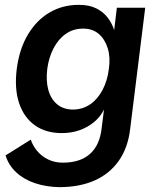

<svg xmlns="http://www.w3.org/2000/svg" viewBox="-20 -537 664 792"><path d="M399 -6 409 -85Q394 -55 368 -33.5Q342 -12 308.5 0Q275 12 235 12Q169 12 124 -20Q79 -52 59 -111Q39 -170 49 -252Q60 -336 95.5 -395Q131 -454 184.5 -485.5Q238 -517 305 -517Q348 -517 377 -502.5Q406 -488 424 -464.5Q442 -441 451 -413L462 -505H579L517 -6Q508 73 469.5 127Q431 181 369 208Q307 235 224 235Q170 234 124 218.5Q78 203 46.5 173.5Q15 144 3 104L107 39Q115 64 133.5 86Q152 108 179 121Q206 134 239 134Q310 134 350.5 98.5Q391 63 399 -6ZM283 -85Q322 -86 352.5 -107Q383 -128 403 -166Q423 -204 429 -252Q436 -300 424.5 -337.5Q413 -375 387.5 -397Q362 -419 323 -419Q282 -419 251 -397Q220 -375 200.5 -337Q181 -299 175 -253Q169 -203 179.5 -165.5Q190 -128 216 -106.5Q242 -85 283 -85Z"/></svg>

Font: Inclusive Sans SemiBold
Style: Italic
Weight: 600
Italic angle: -7°
Designer: Olivia King
Foundry: Olivia King
Version: Version 2.004